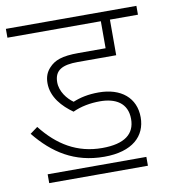

<svg xmlns="http://www.w3.org/2000/svg" viewBox="-73 -685 663 749"><g transform="rotate(-10 258.5 -311.0)"><path d="M312 -280C373 -280 420 -255 420 -191C420 -132 379 -99 290 -99C191 -99 116 -145 54 -224L24 -202C92 -118 174 -64 292 -64C404 -64 458 -117 458 -191C458 -268 402 -315 313 -315C272 -315 240 -308 211 -296C187 -313 161 -345 161 -382C161 -430 193 -446 254 -446H406V-587H517V-622H0V-587H370V-480H263C196 -480 167 -468 145 -444C130 -428 123 -409 123 -385C123 -329 163 -287 204 -258C236 -273 274 -280 312 -280ZM62 -35V0H453V-35Z"/></g></svg>

Font: Noto Sans SemiCondensed ExtraLight
Style: Italic
Weight: 200
Width: 4
Italic angle: -12°
Designer: Monotype Design Team
Foundry: Monotype Imaging Inc.
Version: Version 2.013